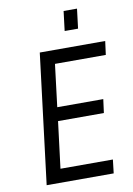

<svg xmlns="http://www.w3.org/2000/svg" viewBox="-92 -888 653 945"><g transform="rotate(-10 235.0 -415.0)"><path d="M398 0 406 -68H144L173 -301H402L411 -369H181L207 -581H461L470 -649H143L63 0ZM349 -732 361 -830H294L282 -732Z"/></g></svg>

Font: Gamestation Condensed
Style: Italic
Weight: 400
Width: 3
Designer: Jonas Hecksher
Foundry: Jonas Hecksher, Playtypeª, e-types AS
Version: Version 1.003